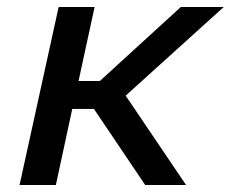

<svg xmlns="http://www.w3.org/2000/svg" viewBox="-20 -530 661 550"><path d="M36 0 148 -510H251L205 -298H266L498 -510H621L340 -256L513 0H396L249 -218H187L140 0Z"/></svg>

Font: Saira SemiExpanded Medium
Style: Italic
Weight: 500
Width: 6
Italic angle: -12°
Designer: Hector Gatti with collaboration of the Omnibus-Type team
Foundry: Omnibus-Type
Version: Version 1.101